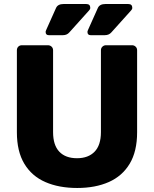

<svg xmlns="http://www.w3.org/2000/svg" viewBox="-20 -925 765 955"><path d="M364 10Q273 10 205.5 -19.5Q138 -49 101 -110.5Q64 -172 64 -267V-675Q64 -686 71 -693Q78 -700 89 -700H218Q229 -700 236.5 -693Q244 -686 244 -675V-268Q244 -203 275 -170.5Q306 -138 363 -138Q419 -138 450.5 -170.5Q482 -203 482 -268V-675Q482 -686 489.5 -693Q497 -700 507 -700H637Q647 -700 654.5 -693Q662 -686 662 -675V-267Q662 -172 625 -110.5Q588 -49 521 -19.5Q454 10 364 10ZM431 -750Q415 -750 415 -766Q415 -770 417 -774Q419 -778 420 -781L467 -886Q476 -905 504 -905H618Q638 -905 638 -886Q638 -879 632 -873L534 -764Q522 -750 501 -750ZM223 -750Q207 -750 207 -766Q207 -770 209 -774Q211 -778 212 -781L259 -886Q268 -905 296 -905H409Q429 -905 429 -886Q429 -879 423 -873L325 -764Q313 -750 293 -750Z"/></svg>

Font: Rubik
Style: Bold
Weight: 700
Designer: Hubert and Fischer
Foundry: Hubert and Fischer
Version: Version 2.300;gftools[0.9.30]